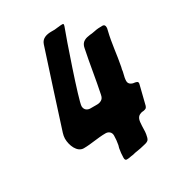

<svg xmlns="http://www.w3.org/2000/svg" viewBox="-172 -814 829 910"><g transform="rotate(-30 242.5 -359.0)"><path d="M104 -153C145 -153 185 -163 228 -163C243 -163 258 -154 258 -134C258 -117 256 -101 253 -84L249 -70C246 -53 244 -37 244 -20C244 -10 247 -5 254 -5C262 -5 270 -6 278 -8C287 -9 295 -10 304 -13C329 -17 347 -20 360 -24C375 -27 380 -31 384 -35C388 -40 391 -50 393 -63C396 -78 394 -98 397 -126C399 -146 407 -158 422 -162C427 -165 433 -164 438 -165C450 -168 453 -168 458 -180L483 -280C484 -284 485 -287 485 -289C485 -298 481 -299 469 -302C468 -302 468 -302 467 -302L462 -303C461 -303 461 -303 460 -303C456 -304 453 -306 450 -307C441 -312 437 -319 437 -329C437 -335 438 -341 439 -347L446 -377L447 -386L450 -398C462 -458 466 -518 481 -578C482 -582 483 -585 483 -587C484 -589 484 -592 484 -596C484 -607 479 -612 470 -612C454 -612 439 -611 426 -608C421 -607 415 -606 409 -605L398 -604C392 -603 386 -602 381 -601C372 -599 364 -595 357 -589C350 -582 346 -573 344 -562C328 -486 317 -408 301 -332C300 -326 298 -320 293 -313C285 -304 272 -301 263 -301H225C210 -301 194 -310 194 -331C194 -360 296 -656 312 -696C313 -699 315 -703 315 -708C315 -711 315 -713 308 -713C293 -713 280 -710 265 -709H248C222 -709 195 -703 186 -675C141 -538 98 -403 54 -266C51 -256 49 -246 49 -237C49 -200 68 -153 104 -153Z"/></g></svg>

Font: Bangerz
Style: Regular
Weight: 400
Designer: vernon adams
Foundry: Vernon Adams
Version: Version 2.10;December 28, 2023;FontCreator 13.0.0.2683 64-bi